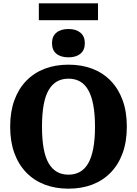

<svg xmlns="http://www.w3.org/2000/svg" viewBox="-20 -1115 821 1152"><path d="M391 17Q312 17 248 -7.5Q184 -32 137.5 -80Q91 -128 66 -197Q41 -266 41 -355Q41 -444 66 -513Q91 -582 137.5 -630Q184 -678 248 -702.5Q312 -727 391 -727Q470 -727 534 -702.5Q598 -678 644.5 -630Q691 -582 716 -513Q741 -444 741 -355Q741 -266 716 -197Q691 -128 644.5 -80Q598 -32 534 -7.5Q470 17 391 17ZM391 -67Q429 -67 459 -83.5Q489 -100 509 -134.5Q529 -169 539.5 -224Q550 -279 550 -355Q550 -431 539.5 -486Q529 -541 509 -575.5Q489 -610 459.5 -626.5Q430 -643 391 -643Q352 -643 322.5 -626.5Q293 -610 272.5 -575.5Q252 -541 242 -486Q232 -431 232 -355Q232 -279 242 -224Q252 -169 272.5 -134.5Q293 -100 322.5 -83.5Q352 -67 391 -67ZM391 -771Q345 -771 318.5 -792.5Q292 -814 292 -856Q292 -897 318.5 -919Q345 -941 391 -941Q436 -941 462.5 -919Q489 -897 489 -856Q489 -814 462.5 -792.5Q436 -771 391 -771ZM213 -1095H568V-994H213Z"/></svg>

Font: Roboto Serif SemiCondensed
Style: Bold
Weight: 700
Width: 4
Designer: Greg Gazdowicz
Foundry: Commercial Type
Version: Version 1.007